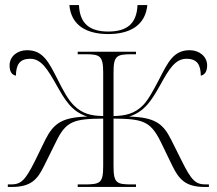

<svg xmlns="http://www.w3.org/2000/svg" viewBox="-20 -741 859 761"><path d="M409 -606C493 -606 556 -639 564 -721H525C522 -646 482 -616 409 -616C337 -616 296 -646 293 -721H255C262 -639 325 -606 409 -606ZM11 0H27C105 0 129 -32 154 -82L203 -181C242 -261 273 -270 389 -271V-84C389 -15 378 -10 312 -10H288V0H519V-10H503C442 -10 430 -15 430 -83V-271C545 -270 576 -261 616 -181L664 -82C689 -32 714 0 791 0H808V-10H796C755 -10 739 -25 699 -106L658 -188C626 -252 593 -276 492 -279C555 -299 582 -346 614 -402C650 -468 675 -508 719 -508C763 -508 775 -483 776 -441C794 -445 801 -461 801 -482C801 -517 770 -542 732 -542C668 -542 646 -495 611 -427C587 -381 568 -346 547 -324C513 -290 477 -282 430 -281V-454C430 -520 442 -526 503 -526H519V-536H288V-526H319C376 -526 389 -520 389 -453V-281C341 -282 306 -290 272 -324C250 -346 231 -381 208 -427C173 -495 151 -542 87 -542C48 -542 18 -517 18 -482C18 -461 24 -445 43 -441C44 -483 56 -508 100 -508C143 -508 168 -468 205 -402C237 -346 263 -299 326 -279C225 -276 193 -252 160 -188L120 -106C80 -25 63 -10 23 -10H11Z"/></svg>

Font: Noto Serif Display ExtraLight
Style: Regular
Weight: 200
Designer: Monotype Design Team
Foundry: Monotype Imaging Inc.
Version: Version 2.009